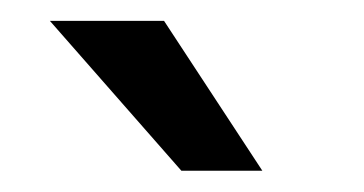

<svg xmlns="http://www.w3.org/2000/svg" viewBox="-20 -770 349 184"><path d="M137.2 -750 231.4 -606.4H153.8L27.8 -750Z"/></svg>

Font: Vazirmatn RD UI FD
Style: Regular
Weight: 400
Designer: Saber Rastikerdar
Foundry: Saber Rastikerdar
Version: Version 33.003